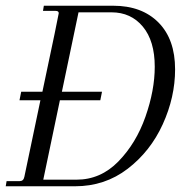

<svg xmlns="http://www.w3.org/2000/svg" viewBox="-31 -650 647 670"><path d="M580 -408Q580 -311 537 -216.5Q494 -122 414.5 -61Q335 0 231 0H-11L-8 -18H38Q51 -18 54 -33L110 -300H37L43 -330H117Q174 -599 174 -604Q174 -612 163 -612H119L122 -630H364Q464 -630 522 -571.5Q580 -513 580 -408ZM509 -417Q509 -507 467.5 -557Q426 -607 358 -607H243L185 -330H325L319 -300H178L120 -23H236Q320 -23 382 -86.5Q444 -150 476.5 -242.5Q509 -335 509 -417Z"/></svg>

Font: Arapey
Style: Italic
Weight: 400
Italic angle: -12°
Designer: Eduardo Rodriguez Tunni
Foundry: Eduardo Rodriguez Tunni
Version: Version 3.000